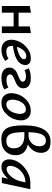

<svg xmlns="http://www.w3.org/2000/svg" viewBox="1008 -1763 762 2818"><g transform="rotate(90 1389.0 -354.0)"><path d="M367 -410 465 -427V0H367V-173H166V0H68V-410L166 -427V-246H367Z M835 -425Q895 -425 918.5 -395Q942 -365 932 -320Q905 -195 655 -163Q645 -66 735 -66Q793 -66 842 -97L874 -49Q800 6 714 6Q630 6 590 -48.5Q550 -103 569 -192Q590 -287 666 -356Q742 -425 835 -425ZM848 -315Q852 -330 842.5 -344.5Q833 -359 804 -359Q757 -359 720.5 -319Q684 -279 667 -220Q743 -234 792 -259.5Q841 -285 848 -315Z M1125 6Q1053 6 1012.5 -25Q972 -56 972 -111Q972 -150 993.5 -177.5Q1015 -205 1045.5 -219.5Q1076 -234 1106 -245.5Q1136 -257 1157.5 -271.5Q1179 -286 1179 -306Q1179 -326 1159.5 -340Q1140 -354 1103 -354Q1049 -354 1010 -332L983 -396Q1044 -425 1129 -425Q1200 -425 1238 -396.5Q1276 -368 1276 -316Q1276 -278 1255 -251Q1234 -224 1204 -210Q1174 -196 1144 -184.5Q1114 -173 1093 -157.5Q1072 -142 1072 -121Q1072 -99 1092.5 -83.5Q1113 -68 1153 -68Q1217 -68 1264 -95L1293 -37Q1227 6 1125 6Z M1489 6Q1408 6 1371.5 -50Q1335 -106 1353 -192Q1372 -290 1443 -357.5Q1514 -425 1604 -425Q1685 -425 1722 -370.5Q1759 -316 1741 -228Q1722 -131 1651.5 -62.5Q1581 6 1489 6ZM1512 -66Q1562 -66 1598 -111.5Q1634 -157 1647 -222Q1658 -280 1642 -316.5Q1626 -353 1583 -353Q1535 -353 1497.5 -310.5Q1460 -268 1447 -198Q1436 -138 1452.5 -102Q1469 -66 1512 -66Z M2099 -382Q2258 -348 2258 -201Q2258 -111 2199.5 -52Q2141 7 2025 7Q1915 7 1867.5 -64Q1820 -135 1820 -316Q1820 -715 2059 -715Q2223 -715 2223 -576Q2223 -513 2189 -462Q2155 -411 2099 -382ZM2042 -647Q1983 -647 1953.5 -588Q1924 -529 1920 -392H1967Q2034 -392 2080.5 -437.5Q2127 -483 2127 -552Q2127 -596 2105.5 -621.5Q2084 -647 2042 -647ZM2047 -66Q2157 -66 2157 -175Q2157 -251 2107.5 -291Q2058 -331 1968 -331H1919Q1920 -178 1948.5 -122Q1977 -66 2047 -66Z M2663 -418H2757L2667 0H2582L2603 -92Q2519 6 2425 6Q2363 6 2336.5 -39.5Q2310 -85 2323 -149Q2345 -257 2446.5 -337.5Q2548 -418 2663 -418ZM2461 -70Q2515 -70 2569.5 -134Q2624 -198 2641 -278L2656 -346H2652Q2568 -346 2500 -288Q2432 -230 2417 -149Q2410 -110 2422 -90Q2434 -70 2461 -70Z"/></g></svg>

Font: EauTestInfant Semibold
Style: Italic
Weight: 600
Italic angle: -12°
Designer: Christian Thalmann (Catharsis Fonts)
Version: Version 0.001;PS 000.001;hotconv 1.0.88;makeotf.lib2.5.64775